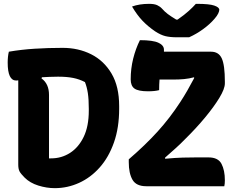

<svg xmlns="http://www.w3.org/2000/svg" viewBox="-20 -969 1290 999"><path d="M964 -775H900Q865 -775 840.5 -781Q816 -787 787 -806Q749 -832 721 -861.5Q693 -891 667 -935Q705 -949 756 -949Q783 -949 798 -942Q813 -935 823 -924Q837 -908 853 -896Q869 -884 897 -867H904Q940 -892 962.5 -912.5Q985 -933 999 -949H1005Q1069 -949 1095 -940Q1121 -931 1121 -918Q1121 -911 1115.5 -899Q1110 -887 1096 -871Q1072 -843 1037 -817.5Q1002 -792 964 -775ZM808 -500Q786 -494 750 -494Q700 -494 680 -508Q660 -522 660 -556Q660 -612 673 -664Q686 -716 708 -760Q776 -760 804.5 -746.5Q833 -733 833 -711Q833 -705 833 -700H1078Q1118 -700 1134 -665Q1150 -630 1150 -544V-535Q1150 -507 1121.5 -460Q1093 -413 1046.5 -357Q1000 -301 944 -246Q919 -220 892 -196Q865 -172 839 -149V-143Q893 -148 930.5 -149Q968 -150 1000 -150H1065Q1115 -150 1132.5 -116.5Q1150 -83 1150 -31Q1150 -12 1147 0H741Q689 0 669.5 -33.5Q650 -67 650 -125V-140Q736 -214 800 -284.5Q864 -355 918 -438Q937 -467 954.5 -497.5Q972 -528 990 -562V-567Q964 -560 938 -557.5Q912 -555 878 -555H810Q809 -543 808.5 -529Q808 -515 808 -500ZM306 -720Q388 -720 454.5 -686.5Q521 -653 560.5 -586Q600 -519 600 -417V-403Q600 -305 573 -228Q546 -151 499 -98Q452 -45 391.5 -17.5Q331 10 265 10Q223 10 179.5 -3.5Q136 -17 108 -45Q88 -65 81.5 -77.5Q75 -90 75 -113V-551Q68 -550 64 -550Q20 -550 20 -643Q20 -675 26 -700Q90 -711 160 -715.5Q230 -720 306 -720ZM235 -145H246Q300 -145 344.5 -173.5Q389 -202 415.5 -257Q442 -312 442 -393V-403Q442 -453 437 -485Q432 -517 422 -542Q393 -557 360.5 -563.5Q328 -570 282 -570Q258 -570 237 -569Q216 -568 198 -567L196 -561Q235 -533 235 -475Z"/></svg>

Font: Recursive Sn Csl St XBd
Style: Regular
Weight: 800
Version: Version 1.085;hotconv 1.1.0;makeotfexe 2.6.0; ttfautohint (v